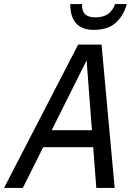

<svg xmlns="http://www.w3.org/2000/svg" viewBox="-50 -931 670 951"><path d="M-30 0 337 -710H453L518 0H427L379 -632L63 0ZM122 -202 170 -286H440L452 -202ZM414 -783Q357 -783 327.5 -815Q298 -847 298 -911H356Q356 -874 372.5 -859.5Q389 -845 422 -845Q460 -845 484 -861Q508 -877 520 -911H578Q562 -853 523 -818Q484 -783 414 -783Z"/></svg>

Font: Geist Mono
Style: Italic
Weight: 400
Italic angle: -12°
Monospace: yes
Designer: Basement.studio, Andrés Briganti, Mateo Zaragoza
Foundry: Basement.studio, Vercel, Andrés Briganti, Guido Ferreyra, Mateo Zaragoza
Version: Version 1.500